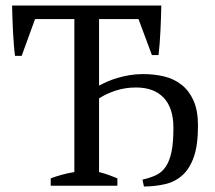

<svg xmlns="http://www.w3.org/2000/svg" viewBox="-20 -683 792 706"><path d="M708 -220.7Q708 -149.9 692.9 -106.4Q677.7 -63 650.9 -38.8Q624 -14.6 587.9 -6.1Q551.8 2.4 509.3 2.9L503.9 -22.5Q531.7 -28.8 553 -38.6Q574.2 -48.3 588.6 -68.8Q603 -89.4 610.4 -123.5Q617.7 -157.7 617.7 -212.9Q617.7 -285.6 582 -323.5Q546.4 -361.3 480 -361.3Q440.4 -361.3 405.5 -349.9Q370.6 -338.4 344.2 -321.3V-50.3Q362.3 -45.9 378.7 -40Q395 -34.2 411.6 -27.3V0H166.5V-27.3Q186.5 -34.7 207.8 -40.5Q229 -46.4 253.4 -50.3V-612.8H108.9L59.6 -477.5H35.2Q32.7 -496.6 30.8 -520.8Q28.8 -544.9 27.6 -570.1Q26.4 -595.2 25.6 -619.4Q24.9 -643.6 24.4 -662.6H573.2Q572.8 -643.6 572 -620.1Q571.3 -596.7 570.1 -572Q568.8 -547.4 567.1 -523.7Q565.4 -500 563 -480.5H538.6L489.3 -612.8H344.2V-368.2Q356.9 -375 373.8 -382.6Q390.6 -390.1 411.1 -396.2Q431.6 -402.3 455.6 -406.5Q479.5 -410.6 506.3 -410.6Q546.9 -410.6 583.5 -401.9Q620.1 -393.1 647.7 -371.3Q675.3 -349.6 691.7 -313Q708 -276.4 708 -220.7Z"/></svg>

Font: PT Astra Serif
Style: Regular
Weight: 400
Designer: A.Korolkova, I. Chaeva
Foundry: ParaType Ltd
Version: Version 1.002